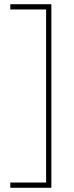

<svg xmlns="http://www.w3.org/2000/svg" viewBox="-20 -734 350 912"><path d="M29 133V158H224V-714H29V-689H199V133Z"/></svg>

Font: Noto Sans Gujarati SemiCondensed Thin
Style: Regular
Weight: 100
Width: 4
Designer: Jelle Bosma - Monotype Design Team, Universal Thirst
Foundry: Monotype Imaging Inc.
Version: Version 2.106